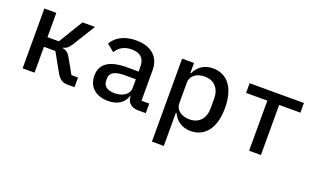

<svg xmlns="http://www.w3.org/2000/svg" viewBox="-78 -942 2556 1557"><g transform="rotate(20 1200.5 -164.0)"><path d="M94.8 0H197.8V-223H296.2L384.9 -65C411.2 -18.5 439.6 0 481.2 0H542.6V-83.5H485.8L416.5 -206.7C394.9 -245.7 376.8 -259.2 346.2 -264.6V-269.5C373.2 -275.6 391 -288.7 414.1 -326L531.6 -516H423.7L296.2 -306.1H197.8V-516H94.8Z M1092.3 0H1157.7V-82.4H1090.6V-346.9C1090.6 -463.1 1011 -528.1 883.5 -528.1C775.2 -528.1 706.3 -480.5 677.6 -425.1L740.4 -374.3C767.8 -418.3 807.9 -446.7 874.3 -446.7C949.2 -446.7 987.9 -410.2 987.9 -339.5V-297.2H886.7C733.3 -297.2 661.6 -243.3 661.6 -143.8C661.6 -46.9 729.4 12.1 834.9 12.1C917.3 12.1 969.8 -24.5 990.4 -86.3H995.4V-84.5C995.4 -33.4 1031.6 0 1092.3 0ZM765.6 -137.4V-158C765.6 -204.5 805 -230.5 888.1 -230.5H987.9V-153.1C987.9 -101.6 935 -65 862.9 -65C803.3 -65 765.6 -90.2 765.6 -137.4Z M1283.4 199.9H1386V-87.4H1391C1421.5 -24.5 1472.3 12.1 1547.9 12.1C1670.1 12.1 1747.5 -83.1 1747.5 -258.2C1747.5 -432.9 1670.1 -528.1 1547.9 -528.1C1472.3 -528.1 1421.5 -491.5 1391 -428.6H1386V-516H1283.4ZM1386 -170.8V-345.2C1386 -409.4 1441.4 -442.5 1506 -442.5C1589.8 -442.5 1638.5 -386.7 1638.5 -300.4V-215.6C1638.5 -129.3 1589.8 -73.5 1506 -73.5C1441.4 -73.5 1386 -106.5 1386 -170.8Z M2049.4 0H2151.3V-432.5H2334.5V-516H1866.1V-432.5H2049.4Z"/></g></svg>

Font: Margiela Mono Medium
Style: Regular
Weight: 500
Designer: Mike Abbink, Paul van der Laan, Pieter van Rosmalen
Foundry: Bold Monday
Version: Version 2.003 2021